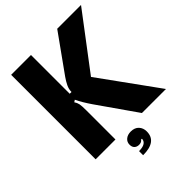

<svg xmlns="http://www.w3.org/2000/svg" viewBox="-266 -897 1226 1226"><g transform="rotate(-45 347.5 -283.5)"><path d="M60 0V-763H239V-413H255Q255 -438 266.5 -462Q278 -486 295 -510L476 -763H691L411 -393L695 0H478L295 -262Q257 -317 235 -363L221 -354Q232 -338 235.5 -321Q239 -304 239 -261V0ZM293 159Q347 159 359 131Q362 125 362 116H354Q345 131 322 131Q303 131 291 120Q279 109 279 87Q279 63 297 48Q315 33 344 33Q379 33 398 53.5Q417 74 417 105Q417 196 293 196Z"/></g></svg>

Font: Open Sauce Sans Black
Style: Regular
Weight: 900
Designer: Alfredo Marco Pradil
Foundry: Creative Sauce Fz LLC
Version: Version 1.477